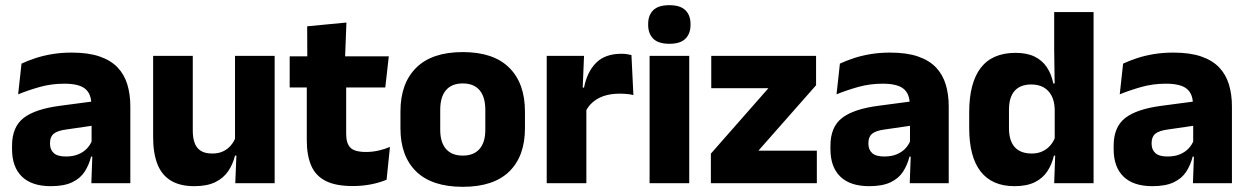

<svg xmlns="http://www.w3.org/2000/svg" viewBox="-20 -707 4818 741"><path d="M332.5 0 337 -123 333.5 -130.5V-284L332.5 -304Q332.5 -345 308.5 -364.5Q284.5 -384 228 -384Q178.5 -384 134 -371.5Q89.5 -359 50 -343L63 -461.5Q86.5 -472.5 115.8 -482.2Q145 -492 180.5 -498Q216 -504 256.5 -504Q321 -504 364.5 -489Q408 -474 434 -446.5Q460 -419 471.5 -380.8Q483 -342.5 483 -296.5V0ZM176 11.5Q102.5 11.5 64.5 -25.5Q26.5 -62.5 26.5 -131V-144.5Q26.5 -217 71.2 -251.8Q116 -286.5 213.5 -299L345.5 -316.5L354.5 -224.5L237.5 -207.5Q202 -203 187.5 -191Q173 -179 173 -155.5V-152Q173 -129.5 187.5 -116.2Q202 -103 234 -103Q262 -103 282.2 -111.5Q302.5 -120 315.5 -133.8Q328.5 -147.5 335 -164.5L356.5 -102.5H331.5Q323.5 -70.5 306.8 -44.5Q290 -18.5 258.5 -3.5Q227 11.5 176 11.5Z M724 -491.5V-202.5Q724 -175.5 731 -155.8Q738 -136 754.5 -125.2Q771 -114.5 799.5 -114.5Q823.5 -114.5 841.2 -123Q859 -131.5 871.2 -146Q883.5 -160.5 889.5 -178L913 -106.5H887Q879 -73.5 860.8 -46.5Q842.5 -19.5 810.8 -4Q779 11.5 729.5 11.5Q675 11.5 639.8 -9.8Q604.5 -31 587.8 -73Q571 -115 571 -178V-491.5ZM1040 -491.5V0H888L893 -123L887 -137V-491.5Z M1341 11Q1275.5 11 1236.8 -8.8Q1198 -28.5 1181 -68Q1164 -107.5 1164 -165.5V-440H1316V-190Q1316 -154 1332.2 -137.2Q1348.5 -120.5 1393 -120.5Q1417.5 -120.5 1441.5 -126Q1465.5 -131.5 1485 -140L1472 -13.5Q1446.5 -2.5 1413.2 4.2Q1380 11 1341 11ZM1098 -369.5V-489.5H1480.5L1467 -369.5ZM1166 -478.5 1165.5 -605.5 1317 -620 1311.5 -478.5Z M1766 14Q1647 14 1586.2 -45.2Q1525.5 -104.5 1525.5 -212V-276.5Q1525.5 -385.5 1586.5 -445.8Q1647.5 -506 1766 -506Q1884.5 -506 1945.2 -445.8Q2006 -385.5 2006 -276.5V-212Q2006 -104.5 1945.5 -45.2Q1885 14 1766 14ZM1766 -106.5Q1808.5 -106.5 1830.8 -132.2Q1853 -158 1853 -205.5V-283Q1853 -333 1830.8 -359Q1808.5 -385 1766 -385Q1723.5 -385 1701.2 -359Q1679 -333 1679 -283V-205.5Q1679 -158 1701.2 -132.2Q1723.5 -106.5 1766 -106.5Z M2240 -276 2198 -369H2234Q2246 -430 2280.8 -464.8Q2315.5 -499.5 2379 -499.5Q2390 -499.5 2399.2 -498Q2408.5 -496.5 2417 -494.5L2424.5 -340Q2414 -343 2400 -344.2Q2386 -345.5 2371.5 -345.5Q2322.5 -345.5 2289 -327.2Q2255.5 -309 2240 -276ZM2090 0V-491.5H2234L2227.5 -334.5L2243 -332.5V0Z M2487 0V-491.5H2640V0ZM2563.5 -538Q2520.5 -538 2501 -557.8Q2481.5 -577.5 2481.5 -611V-614.5Q2481.5 -648 2501 -667.5Q2520.5 -687 2563.5 -687Q2605.5 -687 2625.2 -667.5Q2645 -648 2645 -614.5V-611Q2645 -577 2625.2 -557.5Q2605.5 -538 2563.5 -538Z M3132.5 -125.5V0H2723.5V-114L2945.5 -366.5H2725V-491.5H3129.5V-378L2907 -125.5Z M3491 0 3495.5 -123 3492 -130.5V-284L3491 -304Q3491 -345 3467 -364.5Q3443 -384 3386.5 -384Q3337 -384 3292.5 -371.5Q3248 -359 3208.5 -343L3221.5 -461.5Q3245 -472.5 3274.2 -482.2Q3303.5 -492 3339 -498Q3374.5 -504 3415 -504Q3479.5 -504 3523 -489Q3566.5 -474 3592.5 -446.5Q3618.5 -419 3630 -380.8Q3641.5 -342.5 3641.5 -296.5V0ZM3334.5 11.5Q3261 11.5 3223 -25.5Q3185 -62.5 3185 -131V-144.5Q3185 -217 3229.8 -251.8Q3274.5 -286.5 3372 -299L3504 -316.5L3513 -224.5L3396 -207.5Q3360.5 -203 3346 -191Q3331.5 -179 3331.5 -155.5V-152Q3331.5 -129.5 3346 -116.2Q3360.5 -103 3392.5 -103Q3420.5 -103 3440.8 -111.5Q3461 -120 3474 -133.8Q3487 -147.5 3493.5 -164.5L3515 -102.5H3490Q3482 -70.5 3465.2 -44.5Q3448.5 -18.5 3417 -3.5Q3385.5 11.5 3334.5 11.5Z M3895 11.5Q3809 11.5 3764.8 -45Q3720.5 -101.5 3720.5 -213V-273.5Q3720.5 -387 3765 -445Q3809.5 -503 3899.5 -503Q3943.5 -503 3973 -488.5Q4002.5 -474 4020.2 -447.5Q4038 -421 4045 -385H4086.5L4050.5 -286Q4049.5 -316.5 4038.5 -337.5Q4027.5 -358.5 4007.8 -369.8Q3988 -381 3960 -381Q3918 -381 3896 -356.5Q3874 -332 3874 -283V-212.5Q3874 -164 3896.2 -139.2Q3918.5 -114.5 3962 -114.5Q3985 -114.5 4003.2 -123Q4021.5 -131.5 4034.2 -146.5Q4047 -161.5 4053 -180.5L4090.5 -106.5H4047.5Q4040 -73.5 4022.5 -46.5Q4005 -19.5 3974 -4Q3943 11.5 3895 11.5ZM4048.5 0 4053 -124.5 4050.5 -150.5V-349.5V-371L4048.5 -513.5V-660.5H4200.5V0Z M4584 0 4588.5 -123 4585 -130.5V-284L4584 -304Q4584 -345 4560 -364.5Q4536 -384 4479.5 -384Q4430 -384 4385.5 -371.5Q4341 -359 4301.5 -343L4314.5 -461.5Q4338 -472.5 4367.2 -482.2Q4396.5 -492 4432 -498Q4467.5 -504 4508 -504Q4572.5 -504 4616 -489Q4659.5 -474 4685.5 -446.5Q4711.5 -419 4723 -380.8Q4734.5 -342.5 4734.5 -296.5V0ZM4427.5 11.5Q4354 11.5 4316 -25.5Q4278 -62.5 4278 -131V-144.5Q4278 -217 4322.8 -251.8Q4367.5 -286.5 4465 -299L4597 -316.5L4606 -224.5L4489 -207.5Q4453.5 -203 4439 -191Q4424.5 -179 4424.5 -155.5V-152Q4424.5 -129.5 4439 -116.2Q4453.5 -103 4485.5 -103Q4513.5 -103 4533.8 -111.5Q4554 -120 4567 -133.8Q4580 -147.5 4586.5 -164.5L4608 -102.5H4583Q4575 -70.5 4558.2 -44.5Q4541.5 -18.5 4510 -3.5Q4478.5 11.5 4427.5 11.5Z"/></svg>

Font: Anek Tamil Medium
Style: Bold
Weight: 700
Version: Version 1.003